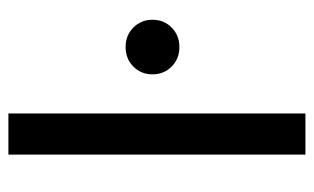

<svg xmlns="http://www.w3.org/2000/svg" viewBox="-165 -582 747 457"><g transform="rotate(-90 208.5 -353.5)"><path d="M278.5 -318.5Q260 -337 260 -364Q260 -391 278.5 -409.5Q297 -428 325 -428Q353 -428 371.5 -409.5Q390 -391 390 -364Q390 -337 371.5 -318.5Q353 -300 325 -300Q297 -300 278.5 -318.5ZM69 0V-707H167V0Z"/></g></svg>

Font: Hind Medium
Style: Regular
Weight: 500
Designer: Manushi Parikh, Satya Rajpurohit
Foundry: Indian Type Foundry
Version: Version 1.201;PS 1.0;hotconv 1.0.78;makeotf.lib2.5.61930; tt